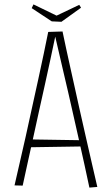

<svg xmlns="http://www.w3.org/2000/svg" viewBox="-20 -849 506 872"><path d="M386 3Q376 -45 363.5 -101.5Q351 -158 337 -220.5Q323 -283 308 -349Q299 -389 289.5 -430.5Q280 -472 270 -514Q260 -556 250.5 -598Q241 -640 231 -682L199 -704L264 -706Q272 -668 281 -626Q290 -584 300 -539.5Q310 -495 320 -449.5Q330 -404 340 -359Q355 -293 369.5 -228.5Q384 -164 397.5 -106Q411 -48 422 0ZM103 -180V-216L359 -212V-184ZM83 -6 46 -7Q56 -51 69 -107.5Q82 -164 96.5 -228Q111 -292 125 -358Q140 -424 153.5 -487.5Q167 -551 179 -606.5Q191 -662 199 -704L264 -706L232 -688Q221 -636 209 -579.5Q197 -523 184 -465Q171 -407 158 -348Q145 -287 131.5 -227Q118 -167 106 -111.5Q94 -56 83 -6ZM259 -750 215 -752 124 -812 132 -829 237 -778 340 -827 348 -814Z"/></svg>

Font: Truculenta Thin
Style: Regular
Weight: 250
Version: Version 1.002